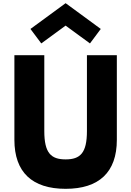

<svg xmlns="http://www.w3.org/2000/svg" viewBox="-20 -1172 825 1207"><path d="M526.5 -825V-348C526.5 -210 484.5 -170 392.5 -170C300.5 -170 258.5 -210 258.5 -348V-825H70.5V-293C70.5 -89 182.5 15 392.5 15C602.5 15 714.5 -89 714.5 -293V-825ZM171.5 -990 239.5 -899 392.5 -1011 545.5 -899 613.5 -990 392.5 -1152Z"/></svg>

Font: Sztylet
Style: Bd
Weight: 700
Foundry: Cannot Into Space Fonts, PlusOne Fonts
Version: Version 0.12